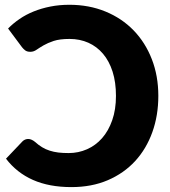

<svg xmlns="http://www.w3.org/2000/svg" viewBox="-20 -756 696 784"><path d="M95 -188.5Q102.5 -188.5 109.5 -185.2Q116.5 -182 122.5 -177Q137.5 -163.5 152 -154.8Q166.5 -146 183 -140.8Q199.5 -135.5 218.2 -133.2Q237 -131 260.5 -131Q300 -131 335.2 -146.5Q370.5 -162 396.8 -191.8Q423 -221.5 438.2 -265Q453.5 -308.5 453.5 -364.5Q453.5 -420 439.8 -463.2Q426 -506.5 400.8 -536.2Q375.5 -566 340.8 -581.5Q306 -597 264 -597Q224 -597 199.2 -588.8Q174.5 -580.5 157.8 -570.8Q141 -561 129.2 -552.8Q117.5 -544.5 104 -544.5Q90.5 -544.5 83 -550.2Q75.5 -556 70 -563L13 -639.5Q33.5 -660.5 59.8 -678.5Q86 -696.5 117.5 -709.2Q149 -722 185.5 -729.2Q222 -736.5 263 -736.5Q343.5 -736.5 410.5 -709Q477.5 -681.5 525.5 -632Q573.5 -582.5 600 -514.2Q626.5 -446 626.5 -364.5Q626.5 -284.5 602 -216.2Q577.5 -148 531.8 -98.2Q486 -48.5 420.2 -20.2Q354.5 8 271.5 8Q181 8 114.8 -21.2Q48.5 -50.5 4.5 -108L71.5 -178.5Q77 -184 83 -186.2Q89 -188.5 95 -188.5Z"/></svg>

Font: Lato ExtraBold
Style: Regular
Weight: 800
Designer: Lukasz Dziedzic with Adam Twardoch and Botio Nikoltchev
Foundry: tyPoland Lukasz Dziedzic
Version: Version 2.015; 2015-08-06; http://www.latofonts.com/